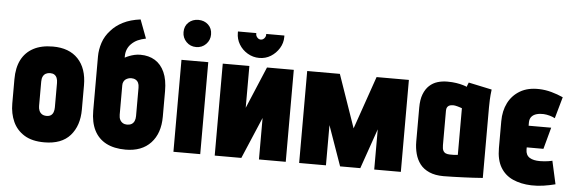

<svg xmlns="http://www.w3.org/2000/svg" viewBox="-48 -877 3130 1042"><g transform="rotate(5 1517.0 -356.5)"><path d="M407 -185V-317Q407 -409 358.5 -460.5Q310 -512 221 -512Q158 -512 115 -489Q72 -466 50 -423Q28 -380 28 -317V-185Q28 -130 48 -86Q68 -42 110 -16Q152 10 219 10Q313 10 360 -43.5Q407 -97 407 -185ZM260 -317V-184Q260 -170 256 -158.5Q252 -147 243 -140.5Q234 -134 219 -134Q203 -134 193 -141Q183 -148 178.5 -159.5Q174 -171 174 -184V-317Q174 -334 179.5 -345Q185 -356 195 -361.5Q205 -367 219 -367Q233 -367 242 -361Q251 -355 255.5 -344Q260 -333 260 -317Z M698 -509Q681 -509 666 -505.5Q651 -502 638 -497Q625 -492 614 -486V-492Q614 -514 621 -531Q628 -548 641 -561Q657 -577 676 -585.5Q695 -594 720 -599L682 -700Q627 -693 587.5 -673Q548 -653 523 -624Q494 -593 481.5 -555Q469 -517 469 -480V-185Q469 -121 491 -77.5Q513 -34 556 -11.5Q599 11 662 11Q750 11 799 -41.5Q848 -94 848 -185V-324Q848 -386 829.5 -427Q811 -468 777.5 -488.5Q744 -509 698 -509ZM659 -378Q673 -378 683 -372.5Q693 -367 698 -356.5Q703 -346 703 -330V-175Q703 -160 698 -148.5Q693 -137 683 -131Q673 -125 658 -125Q645 -125 635 -131Q625 -137 619.5 -148Q614 -159 614 -175V-336Q614 -347 618.5 -355.5Q623 -364 629.5 -368.5Q636 -373 644 -375.5Q652 -378 659 -378Z M922 0H1068V-501H922ZM995 -725Q963 -725 941.5 -705Q920 -685 920 -652Q920 -621 941.5 -599Q963 -577 995 -577Q1027 -577 1048.5 -599Q1070 -621 1070 -652Q1070 -685 1048.5 -705Q1027 -725 995 -725Z M1467 -681H1368V-676Q1368 -666 1360 -657Q1352 -648 1341 -648Q1330 -648 1322 -657Q1314 -666 1314 -676V-681H1214V-673Q1214 -640 1231 -611.5Q1248 -583 1277.5 -565.5Q1307 -548 1341 -548Q1376 -548 1404 -565.5Q1432 -583 1449.5 -611.5Q1467 -640 1467 -673ZM1292 -500H1147V1H1292L1388 -225V1H1534V-500H1388L1292 -272Z M1985 -500 1885 -212 1785 -500H1607V1H1753V-218L1830 0H1940L2016 -218V1H2161V-500Z M2613 -487 2486 -514Q2482 -506 2479.5 -498Q2477 -490 2477 -490Q2471 -493 2456 -497.5Q2441 -502 2419.5 -505.5Q2398 -509 2370 -509Q2342 -509 2317 -501.5Q2292 -494 2272.5 -476Q2253 -458 2241.5 -428.5Q2230 -399 2230 -355V-170Q2230 -135 2238.5 -103.5Q2247 -72 2265.5 -48Q2284 -24 2316 -10Q2348 4 2394 4Q2417 4 2445 3Q2473 2 2502 1Q2531 0 2554.5 -1.5Q2578 -3 2592.5 -4Q2607 -5 2607 -5V-390Q2607 -407 2608 -431.5Q2609 -456 2613 -487ZM2376 -163V-351Q2376 -363 2380 -369.5Q2384 -376 2389.5 -379Q2395 -382 2401.5 -383Q2408 -384 2412 -384Q2417 -384 2423 -383Q2429 -382 2436 -380Q2443 -378 2449.5 -376Q2456 -374 2461 -372V-118Q2455 -118 2449.5 -117Q2444 -116 2439 -116Q2434 -116 2428.5 -116Q2423 -116 2418 -116Q2405 -116 2395.5 -120Q2386 -124 2381 -134Q2376 -144 2376 -163Z M2921 -191 2953 -309H2830V-326Q2830 -346 2840 -358Q2850 -370 2867.5 -375Q2885 -380 2906 -379Q2922 -378 2938.5 -373.5Q2955 -369 2968 -362L3001 -479Q2970 -493 2937 -502Q2904 -511 2871 -512Q2809 -514 2766.5 -489Q2724 -464 2702 -420.5Q2680 -377 2680 -320V-174Q2680 -110 2704 -69.5Q2728 -29 2771.5 -9.5Q2815 10 2872 12Q2906 13 2939 8Q2972 3 3003 -5L2975 -131Q2975 -131 2969 -129.5Q2963 -128 2953 -126.5Q2943 -125 2931 -124Q2919 -123 2907 -123Q2890 -123 2876 -126Q2862 -129 2851.5 -135.5Q2841 -142 2835.5 -153Q2830 -164 2830 -179V-191Z"/></g></svg>

Font: Advent Pro ExtraBold
Style: Regular
Weight: 800
Designer: VivaRado, Andreas Kalpakidis
Foundry: VivaRado, Andreas Kalpakidis
Version: Version 3.000